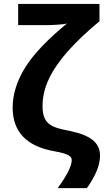

<svg xmlns="http://www.w3.org/2000/svg" viewBox="-20 -780 538 985"><path d="M493.2 18.1C493.2 -48.3 442.9 -87.4 335 -108.9C251 -125.5 198.2 -138.2 198.2 -234.9C198.2 -282.7 209 -329.6 231 -375.5C273.9 -466.8 359.4 -562 490.2 -670.9V-759.8H73.2V-650.9H214.8C231.4 -650.9 251.5 -651.9 274.9 -653.3C297.9 -654.8 314 -656.7 323.2 -659.2C223.1 -577.1 151.4 -502 108.9 -433.1C66.4 -364.3 44.9 -295.9 44.9 -228C44.9 -103.5 116.7 -28.8 259.8 -3.9C326.2 8.3 348.1 20 348.1 41C348.1 71.8 320.8 124.5 275.9 185.1H425.8C470.7 122.1 493.2 66.4 493.2 18.1Z"/></svg>

Font: Noto Reveo Sans
Style: Bold
Weight: 700
Designer: Monotype Design team
Foundry: Monotype Imaging Inc.
Version: Version 1.04